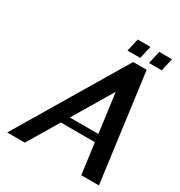

<svg xmlns="http://www.w3.org/2000/svg" viewBox="-191 -954 1015 1084"><g transform="rotate(30 317.0 -411.5)"><path d="M531 -823 512 -740H595L614 -823ZM391 -823 372 -740H455L474 -823ZM520 -700H432L15 0H130L249 -200H471L498 0H613ZM431 -505 465 -250H279Z"/></g></svg>

Font: Pfennig
Style: BoldItalic
Weight: 700
Italic angle: -13°
Version: Version 20100423